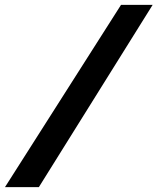

<svg xmlns="http://www.w3.org/2000/svg" viewBox="-41 -774 651 794"><path d="M119.6 0H-20.5L459.5 -753.9H590.3Z"/></svg>

Font: Tuffy
Style: BoldItalic
Weight: 700
Italic angle: -12°
Designer: Thatcher Ulrich, Karoly Barta, Michael Everson
Version: Version 001.271